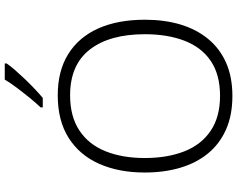

<svg xmlns="http://www.w3.org/2000/svg" viewBox="-115 -873 998 808"><g transform="rotate(-90 384.0 -469.0)"><path d="M705 -358Q705 -276 685 -209Q665 -142 624.5 -92.5Q584 -43 524 -16.5Q464 10 384 10Q303 10 242.5 -17Q182 -44 142 -93Q102 -142 82 -209.5Q62 -277 62 -359Q62 -468 98.5 -550.5Q135 -633 207.5 -679Q280 -725 387 -725Q490 -725 561 -680.5Q632 -636 668.5 -554Q705 -472 705 -358ZM123 -359Q123 -264 151 -192.5Q179 -121 237.5 -81.5Q296 -42 384 -42Q474 -42 531.5 -81Q589 -120 616.5 -191.5Q644 -263 644 -358Q644 -507 579.5 -590Q515 -673 387 -673Q298 -673 239 -634Q180 -595 151.5 -524Q123 -453 123 -359ZM521 -940Q510 -924 493 -904.5Q476 -885 456 -864Q436 -843 415.5 -823.5Q395 -804 376 -788H336V-797Q355 -817 377 -844Q399 -871 420 -899Q441 -927 453 -948H521Z"/></g></svg>

Font: Noto Sans Khmer Light
Style: Regular
Weight: 300
Version: Version 2.003